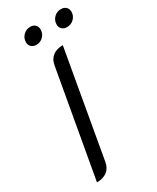

<svg xmlns="http://www.w3.org/2000/svg" viewBox="-224 -942 829 1014"><g transform="rotate(-30 190.5 -435.0)"><path d="M162 -639Q168 -673 191.5 -691Q215 -709 253 -709L139 -61Q133 -27 109 -9Q85 9 47 9ZM92 -819Q92 -844 109.5 -861.5Q127 -879 152 -879Q171 -879 182 -868Q193 -857 193 -839Q193 -815 176 -797.5Q159 -780 134 -780Q115 -780 103.5 -791Q92 -802 92 -819ZM279 -819Q279 -844 296.5 -861.5Q314 -879 339 -879Q358 -879 369.5 -868Q381 -857 381 -839Q381 -815 363.5 -797.5Q346 -780 321 -780Q302 -780 290.5 -791Q279 -802 279 -819Z"/></g></svg>

Font: K2D Light
Style: Italic
Weight: 300
Italic angle: -10°
Designer: Katatrad Aksorn Co.,Ltd.
Foundry: Cadson Demak Co.,Ltd.
Version: Version 1.000; ttfautohint (v1.6)